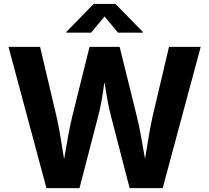

<svg xmlns="http://www.w3.org/2000/svg" viewBox="-20 -969 1078 989"><path d="M219.2 0 23.8 -727.5H186.6L270.9 -369.8Q281.3 -324.7 289.8 -273.6Q298.4 -222.5 306.6 -171.1Q314.8 -119.7 322.7 -72.2H296.5Q305.4 -119.7 314 -171.1Q322.6 -222.5 332 -273.6Q341.5 -324.7 352.3 -369.8L441.3 -727.5H596.3L684.8 -369.8Q695.9 -324.7 705.2 -273.6Q714.5 -222.5 723.4 -171.1Q732.2 -119.7 741.1 -72.2H713.9Q722.3 -119.7 730.4 -171.1Q738.4 -222.5 747.4 -273.6Q756.3 -324.7 766.1 -369.8L850.5 -727.5H1013.8L818 0H647.8L551.3 -372.1Q535.7 -434.1 524.6 -506.5Q513.5 -578.9 500.1 -655H537Q522.1 -580.7 512.5 -509.2Q502.9 -437.8 486.1 -372.1L389.5 0ZM449 -800.8H321.7V-804.4L462.5 -948.7H574.8L715.9 -804.4V-800.8H588.1L518.8 -883.8Z"/></svg>

Font: Inter Variable LoSnoCo
Style: Regular
Weight: 400
Designer: Rasmus Andersson
Foundry: rsms
Version: Version 4.000;git-a52131595; featfreeze: case,dlig,ss01,ss02